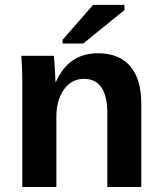

<svg xmlns="http://www.w3.org/2000/svg" viewBox="-20 -753 651 773"><path d="M412.1 0V-296.4Q412.1 -435.5 317.9 -435.5Q268.1 -435.5 237.5 -392.8Q207 -350.1 207 -283.2V0H69.8V-410.2Q69.8 -452.6 68.6 -479.7Q67.4 -506.8 65.9 -528.3H196.8Q198.2 -519 200.7 -478.8Q203.1 -438.5 203.1 -423.3H205.1Q232.9 -483.9 274.9 -511.2Q316.9 -538.6 375 -538.6Q459 -538.6 503.9 -486.8Q548.8 -435.1 548.8 -335.4V0ZM231.9 -577.6V-592.8L355 -733.4H481V-712.4L314.9 -577.6Z"/></svg>

Font: Arial
Style: Bold
Weight: 700
Designer: Steve Matteson
Foundry: Ascender Corporation
Version: Version 2.00.3